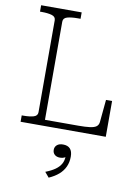

<svg xmlns="http://www.w3.org/2000/svg" viewBox="-106 -780 843 1152"><g transform="rotate(10 315.5 -204.5)"><path d="M296 -710H49V-671H60Q97 -671 121 -664Q145 -657 145 -635V-75Q145 -53 121 -46Q97 -39 60 -39H49V0H568V-218H531L518 -81Q516 -63 503.5 -53.5Q491 -44 464 -40.5Q437 -37 394 -37H191V-635Q191 -657 215 -664Q239 -671 280 -671H296ZM273 301 247 270Q283 256 305.5 240Q328 224 339.5 203.5Q351 183 351 158L361 152Q355 161 344.5 166Q334 171 319 171Q298 171 286 160Q274 149 274 131Q274 113 287 101.5Q300 90 324 90Q353 90 367.5 106Q382 122 382 154Q382 188 369.5 215.5Q357 243 333 264Q309 285 273 301Z"/></g></svg>

Font: Roboto Serif Thin
Style: Regular
Weight: 250
Designer: Greg Gazdowicz
Foundry: Commercial Type
Version: Version 1.004